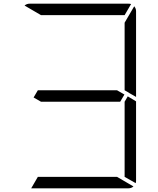

<svg xmlns="http://www.w3.org/2000/svg" viewBox="-20 -1020 856 1040"><path d="M672 -498 717 -471V-41Q717 -32 715 -28L655 -62V-265V-469ZM717 -959V-500V-495L682 -515L671 -522L655 -531V-735V-897L707 -986Q717 -974 717 -959ZM631 -469H408H202L162 -492L185 -531H408H614L654 -508ZM202 -938 113 -990Q125 -1000 140 -1000H408H676Q686 -1000 690 -998L655 -938H408ZM614 -62 703 -10Q691 0 676 0H408H149L185 -62H408Z"/></svg>

Font: DSEG7 Modern
Style: Light
Weight: 300
Designer: Keshikan(Twitter:@keshinomi_88pro)
Version: Version 0.46